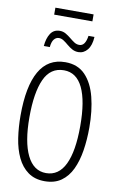

<svg xmlns="http://www.w3.org/2000/svg" viewBox="-111 -1100 721 1168"><g transform="rotate(10 250.0 -515.5)"><path d="M251 10Q190 10 148.5 -20Q107 -50 82.5 -101.5Q58 -153 48 -219.5Q38 -286 38 -359Q38 -539 91 -632Q144 -725 251 -725Q328 -725 374.5 -676.5Q421 -628 442 -545Q463 -462 463 -358Q463 -283 452.5 -216.5Q442 -150 418 -99Q394 -48 353 -19Q312 10 251 10ZM251 -40Q329 -40 368 -121Q407 -202 407 -358Q407 -512 368 -593.5Q329 -675 251 -675Q168 -675 130.5 -592.5Q93 -510 93 -358Q93 -205 133.5 -122.5Q174 -40 251 -40ZM104 -799Q108 -847 127.5 -877Q147 -907 185 -907Q205 -907 222 -897Q239 -887 254 -874.5Q269 -862 283.5 -852.5Q298 -843 315 -843Q352 -843 361 -907H398Q395 -854 372.5 -826.5Q350 -799 317 -799Q296 -799 278.5 -808.5Q261 -818 246 -831Q231 -844 216.5 -853.5Q202 -863 187 -863Q169 -863 156.5 -847.5Q144 -832 141 -799ZM133 -998V-1041H369V-998Z"/></g></svg>

Font: Noto Sans Mono ExtraCondensed Light
Style: Regular
Weight: 300
Width: 2
Designer: Monotype Design Team
Foundry: Monotype Imaging Inc.
Version: Version 2.014; ttfautohint (v1.8.4.7-5d5b)